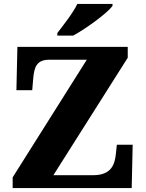

<svg xmlns="http://www.w3.org/2000/svg" viewBox="-20 -951 736 971"><path d="M270 -784V-771H350C417 -807 524 -886 549 -921V-931H371C350 -886 299 -822 270 -784ZM44 0H646L651 -219H571L566 -173C561 -120 543 -65 452 -65H250L626 -659V-714H68L63 -495H143L148 -554C153 -613 166 -649 230 -649H419L44 -54Z"/></svg>

Font: Noto Serif Gurmukhi ExtraBold
Style: Regular
Weight: 800
Designer: Vaibhav Singh and the Monotype Design Team
Foundry: Monotype Imaging Inc.
Version: Version 2.004